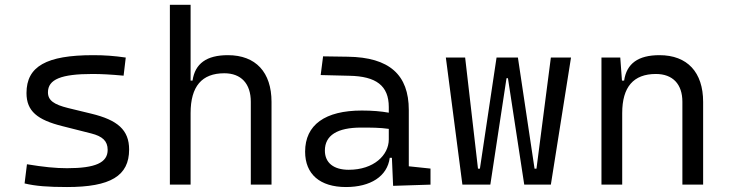

<svg xmlns="http://www.w3.org/2000/svg" viewBox="-20 -752 2970 782"><path d="M252.9 9.8C430.2 9.8 505.9 -35.6 505.9 -143.1C505.9 -222.7 459 -263.2 351.6 -289.1L257.3 -312C200.2 -326.2 175.3 -342.8 175.3 -376C175.3 -428.7 229 -450.7 356.4 -450.7C392.6 -450.7 430.2 -448.7 483.4 -443.8L492.2 -517.6C445.3 -524.4 406.7 -527.3 359.4 -527.3C168.5 -527.3 87.9 -481.4 87.9 -373C87.9 -299.3 132.3 -263.7 233.9 -238.3L351.6 -208.5C397.5 -196.8 418.5 -177.7 418.5 -141.6C418.5 -89.4 368.7 -66.9 252.9 -66.9C206.5 -66.9 157.7 -71.8 89.8 -83L80.1 -4.9C124.5 5.9 175.8 9.8 252.9 9.8Z M1001.5 0H1085.9V-336.9C1085.9 -458 1021.5 -527.3 908.2 -527.3C821.3 -527.3 774.4 -493.2 764.2 -423.8H756.3V-732.4H671.9V0H756.3V-291.5C756.3 -400.4 802.2 -453.6 893.6 -453.6C961.9 -453.6 1001.5 -411.6 1001.5 -337.4Z M1581.1 4.9 1733.4 0V-65.4L1645 -74.7V-303.7C1645 -447.3 1566.4 -518.6 1396.5 -521L1295.9 -522.5L1286.1 -446.3L1402.8 -443.4C1511.7 -441.4 1563.5 -403.3 1563.5 -315.9V-293C1532.2 -298.8 1495.1 -301.8 1453.6 -301.8C1304.2 -301.8 1222.7 -243.7 1222.7 -134.3C1222.7 -42.5 1283.2 9.8 1389.2 9.8C1488.3 9.8 1557.6 -33.2 1567.4 -109.4H1576.2ZM1563.5 -227.1V-184.1C1563.5 -120.1 1502.4 -60.5 1400.4 -60.5C1338.9 -60.5 1303.2 -88.9 1303.2 -138.7C1303.2 -200.7 1353.5 -232.4 1451.2 -232.4C1488.8 -232.4 1527.8 -232.4 1563.5 -227.1Z M2115.2 0H2223.6L2305.7 -517.6H2223.6L2165 -64.9H2157.2L2089.4 -517.6H2002.4L1934.6 -64.9H1926.8L1874.5 -517.6H1795.9L1863.3 0H1977.1L2043 -433.6H2048.8Z M2759.3 0H2843.8V-336.9C2843.8 -458 2779.3 -527.3 2666 -527.3C2579.1 -527.3 2532.2 -493.2 2522 -423.8H2513.2L2506.3 -517.6H2429.7V0H2514.2V-291.5C2514.2 -397.9 2560.1 -450.7 2651.4 -450.7C2719.7 -450.7 2759.3 -409.7 2759.3 -337.4Z"/></svg>

Font: Cascadia Mono PL SemiLight
Style: Regular
Weight: 350
Monospace: yes
Designer: Aaron Bell
Foundry: Saja Typeworks
Version: Version 2404.023